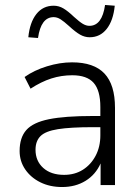

<svg xmlns="http://www.w3.org/2000/svg" viewBox="-20 -745 562 773"><path d="M230 8Q181 8 142.5 -11Q104 -30 81.5 -63Q59 -96 59 -137Q59 -191 86 -221.5Q113 -252 177 -265Q241 -278 353 -278H384V-314Q384 -381 357 -411.5Q330 -442 271 -442Q227 -442 186.5 -429Q146 -416 103 -388L79 -435Q117 -462 169 -478Q221 -494 270 -494Q358 -494 400.5 -449Q443 -404 443 -311V0H385V-87Q365 -42 324.5 -17Q284 8 230 8ZM238 -41Q281 -41 313.5 -61.5Q346 -82 365 -118Q384 -154 384 -200V-233H354Q264 -233 213.5 -225Q163 -217 143 -197Q123 -177 123 -142Q123 -97 154 -69Q185 -41 238 -41ZM133 -592 94 -595Q100 -655 126.5 -688.5Q153 -722 196 -722Q217 -722 235.5 -711Q254 -700 278 -677Q300 -657 313.5 -649Q327 -641 340 -641Q391 -641 403 -725L442 -722Q436 -662 409.5 -628.5Q383 -595 341 -595Q321 -595 302.5 -605.5Q284 -616 258 -640Q237 -659 223.5 -667.5Q210 -676 196 -676Q145 -676 133 -592Z"/></svg>

Font: Nunito Sans Light
Style: Regular
Weight: 300
Designer: Vernon Adams
Foundry: Vernon Adams
Version: Version 3.101; ttfautohint (v1.8.4.7-5d5b);gftools[0.9.27]